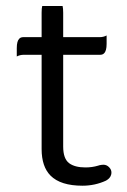

<svg xmlns="http://www.w3.org/2000/svg" viewBox="-20 -605 413 626"><path d="M117.7 -585.4Q115.7 -579.1 115.7 -563.5V-483.9H56.6Q47.4 -483.9 43 -479Q34.7 -471.2 34.7 -448.2V-420.9Q45.4 -426.3 56.6 -426.3H115.7V-119.1Q115.7 -61.5 145 -32.2Q177.7 0.5 249 0.5Q289.6 0.5 325.7 -16.1Q339.4 -23.9 342.3 -35.2Q343.3 -38.1 343.3 -43Q343.3 -52.2 335.4 -60.1Q327.6 -67.9 317.4 -67.9Q312 -67.9 304.7 -66.4Q302.2 -65.4 299.8 -64.9Q280.3 -59.1 258.8 -59.1Q224.1 -59.1 205.6 -72.8Q186 -87.4 186 -127V-426.3H305.7Q314.9 -426.3 319.3 -431.2Q327.6 -439 327.6 -461.9V-489.3Q316.9 -483.9 305.7 -483.9H186V-563.5Q186 -577.6 184.1 -585.4Z"/></svg>

Font: YuPearl-ExtraLight
Style: ExtraLight
Weight: 200
Designer: Max Yao
Foundry: Max-Everyday
Version: Version 1.011; ttfautohint (v1.8.3)